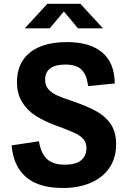

<svg xmlns="http://www.w3.org/2000/svg" viewBox="-20 -959 660 992"><path d="M317.9 -625.5Q264.8 -625.5 239 -605.3Q213.2 -585.2 213.2 -547.8Q213.2 -517.2 229.9 -498.1Q246.6 -478.9 274.2 -466.3Q301.8 -453.7 352.8 -437.1Q430.2 -410.3 477.6 -384.4Q525 -358.4 552.5 -317.5Q579.9 -276.6 579.9 -213.8Q579.9 -142.5 545 -91.5Q510.1 -40.6 447.8 -14.1Q385.6 12.4 304.9 12.4Q227.1 12.4 170.7 -10.4Q114.3 -33.2 80.5 -82.3Q46.8 -131.3 40.1 -207.8L181.2 -229.1Q191.2 -167.1 222.6 -137.7Q254 -108.2 314.9 -108.2Q373.2 -108.2 399.9 -131.6Q426.6 -154.9 426.6 -193.7Q426.6 -220.9 411.9 -239Q397.2 -257.1 367.1 -271.4Q337 -285.8 274.8 -308.4Q211.8 -331 166.7 -359.2Q121.7 -387.4 94.7 -430.8Q67.7 -474.1 67.7 -534.7Q67.7 -600.8 98 -647.2Q128.3 -693.7 186.4 -717.6Q244.5 -741.6 326.8 -741.6Q444 -741.6 507.9 -688.2Q571.8 -634.9 573 -527.8L435 -514.1Q430.4 -555.2 416.4 -579.5Q402.4 -603.8 378.4 -614.7Q354.4 -625.5 317.9 -625.5ZM224.8 -939.4H395.2L512.2 -812.5H383L297.7 -914.5H322.3L237 -812.5H107.8Z"/></svg>

Font: Monaspace Neon Var ExtraLight
Style: Regular
Weight: 200
Designer: Riley Cran and the Lettermatic Team
Version: Version 1.200 (Monaspace Neon Var)